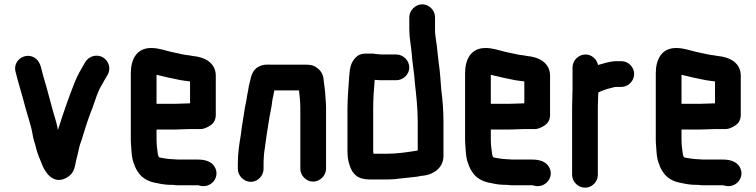

<svg xmlns="http://www.w3.org/2000/svg" viewBox="-20 -788 3498 888"><path d="M52 -456C65 -403 82 -351 96 -296C108 -250 123 -212 131 -165C135 -139 143 -122 148 -99C153 -80 164 -51 171 -36C186 8 225 66 284 36C314 20 322 3 329 -30C332 -51 341 -77 345 -100C349 -123 359 -140 364 -162C374 -194 386 -233 398 -264L408 -290C421 -325 432 -367 452 -397C460 -411 461 -415 470 -429L477 -441C496 -472 481 -508 457 -522C425 -541 390 -526 375 -502L368 -490C363 -481 359 -474 356 -469L348 -455C341 -443 333 -425 327 -411C299 -341 272 -264 248 -187C245 -201 243 -213 240 -223C219 -291 200 -372 179 -440C170 -474 167 -504 140 -521C96 -548 38 -508 52 -456Z M793 -308H704V-442C720 -439 740 -433 755 -430C783 -425 810 -417 838 -414L855 -412C856 -411 858 -411 859 -411V-310H855C842 -310 808 -308 793 -308ZM855 -191H908C921 -191 936 -197 953 -208C970 -219 978 -236 978 -257V-441C976 -498 927 -524 872 -529L855 -532L839 -534C819 -537 799 -543 776 -547C744 -554 716 -566 679 -566C613 -566 585 -515 585 -449V-142C585 -129 586 -117 587 -106C589 -76 590 -53 600 -30C606 -10 614 2 625 17C644 40 672 54 707 59C727 64 750 67 774 67H781C788 68 796 69 804 69H898L905 71C957 84 1000 30 973 -16C959 -40 931 -50 896 -50H804C795 -50 784 -52 773 -52C766 -52 750 -54 745 -55C739 -55 723 -59 717 -60C717 -61 716 -61 715 -61C714 -64 710 -71 710 -76C707 -96 704 -118 704 -143V-189H793C808 -189 841 -191 855 -191Z M1199 -7V-34C1199 -39 1199 -46 1200 -57C1200 -66 1201 -75 1202 -83C1209 -136 1217 -192 1226 -244C1230 -269 1237 -296 1239 -320L1241 -332C1244 -344 1246 -354 1248 -366C1248 -367 1248 -369 1249 -370H1363C1365 -345 1369 -320 1369 -292V-8C1369 24 1396 52 1428 52C1460 52 1488 24 1488 -8V-291C1488 -303 1487 -315 1486 -328L1484 -358C1483 -375 1480 -392 1478 -408C1476 -439 1469 -456 1449 -472C1432 -486 1418 -489 1392 -489H1235C1210 -489 1199 -491 1177 -480C1150 -467 1142 -440 1135 -407C1131 -393 1130 -386 1128 -372C1126 -360 1122 -345 1121 -332C1119 -318 1116 -308 1113 -292C1107 -249 1099 -210 1094 -165C1087 -124 1080 -81 1080 -34V-7C1080 25 1108 53 1140 53C1172 53 1199 25 1199 -7Z M1813 -536H1750C1745 -536 1739 -536 1734 -537C1720 -537 1709 -541 1695 -540H1669C1651 -540 1636 -534 1625 -522C1602 -498 1598 -474 1595 -434C1592 -383 1587 -338 1587 -282V-93C1587 -68 1589 -47 1596 -27C1609 17 1634 42 1689 42H1769C1789 42 1809 41 1826 38L1846 36C1860 35 1879 32 1892 31L1910 29C1922 26 1929 25 1942 24C1989 17 2031 -14 2031 -67V-226C2031 -276 2027 -327 2021 -372C2017 -413 2016 -453 2010 -490L2006 -524C2005 -534 2004 -543 2003 -551C2001 -586 1992 -615 1992 -650V-708C1992 -740 1965 -768 1933 -768C1901 -768 1873 -740 1873 -708V-652C1873 -613 1881 -578 1884 -542C1887 -496 1896 -451 1899 -403C1905 -347 1912 -288 1912 -226V-92C1909 -92 1908 -92 1907 -91C1863 -84 1817 -77 1769 -77H1707V-81C1706 -85 1706 -89 1706 -93V-282C1706 -331 1709 -375 1713 -419C1716 -418 1720 -418 1723 -418C1732 -417 1741 -417 1750 -417H1813C1845 -417 1873 -444 1873 -476C1873 -508 1845 -536 1813 -536Z M2339 -308H2250V-442C2266 -439 2286 -433 2301 -430C2329 -425 2356 -417 2384 -414L2401 -412C2402 -411 2404 -411 2405 -411V-310H2401C2388 -310 2354 -308 2339 -308ZM2401 -191H2454C2467 -191 2482 -197 2499 -208C2516 -219 2524 -236 2524 -257V-441C2522 -498 2473 -524 2418 -529L2401 -532L2385 -534C2365 -537 2345 -543 2322 -547C2290 -554 2262 -566 2225 -566C2159 -566 2131 -515 2131 -449V-142C2131 -129 2132 -117 2133 -106C2135 -76 2136 -53 2146 -30C2152 -10 2160 2 2171 17C2190 40 2218 54 2253 59C2273 64 2296 67 2320 67H2327C2334 68 2342 69 2350 69H2444L2451 71C2503 84 2546 30 2519 -16C2505 -40 2477 -50 2442 -50H2350C2341 -50 2330 -52 2319 -52C2312 -52 2296 -54 2291 -55C2285 -55 2269 -59 2263 -60C2263 -61 2262 -61 2261 -61C2260 -64 2256 -71 2256 -76C2253 -96 2250 -118 2250 -143V-189H2339C2354 -189 2387 -191 2401 -191Z M2913 -446C2913 -478 2886 -505 2854 -505H2824C2798 -503 2772 -495 2748 -488C2747 -487 2747 -487 2746 -487C2741 -513 2718 -536 2688 -536C2656 -536 2628 -509 2628 -476V-374C2628 -350 2626 -319 2626 -293V21C2626 53 2654 80 2686 80C2718 80 2745 53 2745 21V-295C2745 -316 2747 -340 2747 -360C2762 -368 2784 -376 2802 -380C2811 -382 2821 -386 2830 -386H2854C2886 -386 2913 -414 2913 -446Z M3221 -308H3132V-442C3148 -439 3168 -433 3183 -430C3211 -425 3238 -417 3266 -414L3283 -412C3284 -411 3286 -411 3287 -411V-310H3283C3270 -310 3236 -308 3221 -308ZM3283 -191H3336C3349 -191 3364 -197 3381 -208C3398 -219 3406 -236 3406 -257V-441C3404 -498 3355 -524 3300 -529L3283 -532L3267 -534C3247 -537 3227 -543 3204 -547C3172 -554 3144 -566 3107 -566C3041 -566 3013 -515 3013 -449V-142C3013 -129 3014 -117 3015 -106C3017 -76 3018 -53 3028 -30C3034 -10 3042 2 3053 17C3072 40 3100 54 3135 59C3155 64 3178 67 3202 67H3209C3216 68 3224 69 3232 69H3326L3333 71C3385 84 3428 30 3401 -16C3387 -40 3359 -50 3324 -50H3232C3223 -50 3212 -52 3201 -52C3194 -52 3178 -54 3173 -55C3167 -55 3151 -59 3145 -60C3145 -61 3144 -61 3143 -61C3142 -64 3138 -71 3138 -76C3135 -96 3132 -118 3132 -143V-189H3221C3236 -189 3269 -191 3283 -191Z"/></svg>

Font: Electronic
Style: Nord
Weight: 900
Version: Version 1.011